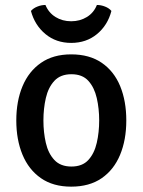

<svg xmlns="http://www.w3.org/2000/svg" viewBox="-20 -720 560 754"><path d="M476 -247Q476 -170.5 451.5 -111.8Q427 -53 379 -20Q331 13 259.5 13Q188.5 13 140.5 -20.5Q92.5 -54 68.2 -112.8Q44 -171.5 44 -247Q44 -323 68.5 -381.5Q93 -440 141 -473.2Q189 -506.5 259.5 -506.5Q331.5 -506.5 379.8 -473.2Q428 -440 452 -381.5Q476 -323 476 -247ZM150.5 -247Q150.5 -200.5 160 -159Q169.5 -117.5 193.5 -91.8Q217.5 -66 260.5 -66Q303.5 -66 327 -91.8Q350.5 -117.5 360 -159Q369.5 -200.5 369.5 -247Q369.5 -293.5 360 -335Q350.5 -376.5 327 -402.5Q303.5 -428.5 260.5 -428.5Q217.5 -428.5 193.5 -402.5Q169.5 -376.5 160 -335Q150.5 -293.5 150.5 -247ZM417.5 -677Q403 -621 361 -586.2Q319 -551.5 259.5 -551.5Q200.5 -551.5 158.5 -586.2Q116.5 -621 101.5 -677Q111 -688 126.8 -694.2Q142.5 -700.5 158.5 -700.5Q171 -670 198 -653.2Q225 -636.5 259.5 -636.5Q294 -636.5 321.2 -653.2Q348.5 -670 360.5 -700.5Q376.5 -700.5 392.5 -694.2Q408.5 -688 417.5 -677Z"/></svg>

Font: Signika
Style: Regular
Weight: 400
Designer: Anna Giedry
Foundry: Anna Giedry
Version: Version 2.001